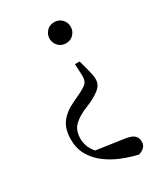

<svg xmlns="http://www.w3.org/2000/svg" viewBox="-189 -615 810 931"><g transform="rotate(-30 216.0 -150.0)"><path d="M271 -531Q297 -531 313.5 -513.5Q330 -496 330 -472Q330 -448 313.5 -430.5Q297 -413 271 -413Q245 -413 228.5 -430.5Q212 -448 212 -472Q212 -496 228.5 -513.5Q245 -531 271 -531ZM57 4Q57 -54 82.5 -89Q108 -124 159 -148L199 -167Q236 -185 248 -197.5Q260 -210 260 -236L257 -304H283L294 -264Q301 -237 304.5 -221Q308 -205 308 -191Q308 -165 290 -146.5Q272 -128 227 -106L178 -85Q133 -62 116 -38.5Q99 -15 99 23Q100 68 127.5 101.5Q155 135 212 169L101 103L289 130Q325 136 337.5 149.5Q350 163 350 183Q350 202 338.5 213.5Q327 225 307 231Q264 221 220 203.5Q176 186 139 158.5Q102 131 79.5 92.5Q57 54 57 4Z"/></g></svg>

Font: Noto Serif TC ExtraLight
Style: Regular
Weight: 400
Version: Version 2.002-H1;hotconv 1.1.0;makeotfexe 2.6.0